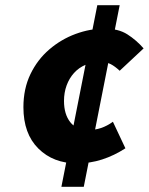

<svg xmlns="http://www.w3.org/2000/svg" viewBox="-20 -698 572 738"><path d="M276 -70Q185 -70 127.5 -127Q70 -184 70 -286Q70 -357 97 -413Q124 -469 169.5 -508Q215 -547 270.5 -567.5Q326 -588 382 -588Q435 -588 469.5 -566Q504 -544 532 -512L440 -426Q422 -443 405.5 -451.5Q389 -460 366 -460Q335 -460 309 -449Q283 -438 264.5 -417.5Q246 -397 236 -369.5Q226 -342 226 -310Q226 -259 250 -228.5Q274 -198 316 -198Q345 -198 368.5 -206Q392 -214 414 -230L462 -128Q419 -100 372.5 -85Q326 -70 276 -70ZM216 20 354 -678H440L302 20Z"/></svg>

Font: Source Sans 3 Black
Style: Italic
Weight: 900
Italic angle: -11°
Designer: Paul D. Hunt
Foundry: Adobe
Version: Version 3.052;hotconv 1.1.0;makeotfexe 2.6.0